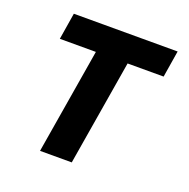

<svg xmlns="http://www.w3.org/2000/svg" viewBox="-99 -615 699 711"><g transform="rotate(20 250.0 -260.0)"><path d="M131 0 200 -415H58L75 -520H484L467 -415H325L256 0Z"/></g></svg>

Font: Iosevka SS04 Extrabold Oblique
Style: Regular
Weight: 800
Italic angle: -9°
Monospace: yes
Designer: Belleve Invis
Foundry: Belleve Invis
Version: Version 19.0.0; ttfautohint (v1.8.4)